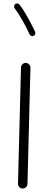

<svg xmlns="http://www.w3.org/2000/svg" viewBox="-20 -1052 272 1099"><path d="M109.4 26.9Q98.1 26.9 90.3 18.8Q82.5 10.7 83 -0.5L100.1 -665Q100.1 -676.3 108.2 -684.1Q116.2 -691.9 127.4 -691.9Q138.7 -691.4 146.5 -683.3Q154.3 -675.3 154.3 -664.1L137.2 0.5Q136.7 11.7 128.7 19.5Q120.6 27.3 109.4 26.9ZM66.9 -1028.8Q72.3 -1033.2 79.6 -1032.2Q86.9 -1031.2 91.3 -1025.9Q114.3 -996.6 138.9 -952.1Q163.6 -907.7 181.2 -869.6Q183.6 -863.3 181.2 -856.2Q178.7 -849.1 172.4 -846.7Q166 -843.8 159.2 -846.4Q152.3 -849.1 149.4 -855.5Q132.8 -892.1 108.4 -935.3Q84 -978.5 64 -1004.4Q59.6 -1009.8 60.8 -1017.1Q62 -1024.4 66.9 -1028.8Z"/></svg>

Font: Mikhak-FD Light
Style: Regular
Weight: 300
Designer: Amin Abedi
Version: Version 3.2